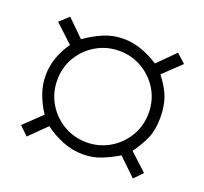

<svg xmlns="http://www.w3.org/2000/svg" viewBox="-91 -657 733 691"><g transform="rotate(20 275.0 -311.5)"><path d="M455 -311Q455 -360 431.5 -399.5Q408 -439 368 -462.5Q328 -486 280 -486Q232 -486 192 -462.5Q152 -439 128.5 -399.5Q105 -360 105 -311Q105 -263 128.5 -223Q152 -183 192 -159.5Q232 -136 280 -136Q328 -136 368 -159.5Q408 -183 431.5 -223Q455 -263 455 -311ZM514 -521 447 -457Q475 -421 487.5 -388.5Q500 -356 500 -309Q500 -264 486.5 -232Q473 -200 447 -164L513 -103L482 -71L415 -135Q383 -116 351.5 -103.5Q320 -91 282 -91Q242 -91 204.5 -106Q167 -121 135 -145L71 -82L38 -114L105 -178Q85 -208 72.5 -242Q60 -276 60 -313Q60 -349 72 -382.5Q84 -416 105 -445L36 -509L71 -541L135 -478Q167 -501 203 -516.5Q239 -532 279 -532Q316 -532 350 -519.5Q384 -507 415 -487L480 -552Z"/></g></svg>

Font: Kaisei HarunoUmi Medium
Style: Regular
Weight: 500
Designer: Font-Kai, 金井和夫
Foundry: KAZUO KANAI
Version: Version 5.003